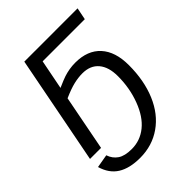

<svg xmlns="http://www.w3.org/2000/svg" viewBox="-251 -813 1146 1146"><g transform="rotate(-45 322.5 -240.0)"><path d="M591.3 -231.9Q591.3 -102.5 549.1 -2.4Q506.8 97.7 428.2 152.6Q349.6 207.5 247.6 207.5Q159.2 207.5 105.5 173.8Q51.8 140.1 30.8 67.9L115.2 53.2Q128.4 92.3 159.7 113.5Q190.9 134.8 249.5 134.8Q320.8 134.8 376.5 89.8Q432.1 44.9 465.3 -43.2Q498.5 -131.3 498.5 -231.4Q498.5 -309.1 462.6 -351.3Q426.8 -393.6 359.9 -393.6Q325.2 -393.6 286.9 -384.5Q248.5 -375.5 192.4 -350.6L124.5 0H31.2L164.6 -688H614.3L599.1 -611.8H243.2L206.5 -424.3Q254.9 -445.8 277.3 -453.1Q299.8 -460.4 324.2 -464.6Q348.6 -468.8 375.5 -468.8Q479 -468.8 535.2 -407.2Q591.3 -345.7 591.3 -231.9Z"/></g></svg>

Font: Liberation Sans
Style: Italic
Weight: 400
Italic angle: -12°
Designer: Steve Matteson
Foundry: Ascender Corporation
Version: Version 2.1.5